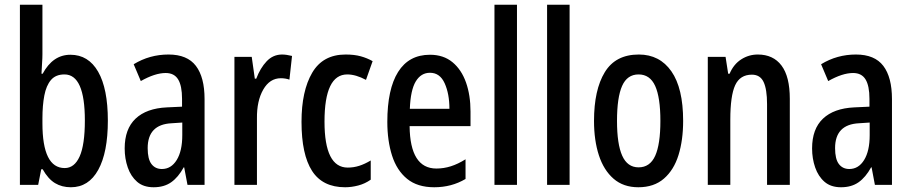

<svg xmlns="http://www.w3.org/2000/svg" viewBox="-20 -780 3845 810"><path d="M159 -551Q159 -535 157.5 -514Q156 -493 155 -469H160Q203 -549 277 -549Q353 -549 394 -477.5Q435 -406 435 -271Q435 -137 394.5 -63.5Q354 10 279 10Q241 10 212 -7.5Q183 -25 160 -66H154L141 0H64V-760H159ZM252 -466Q215 -466 195 -442.5Q175 -419 167 -377Q159 -335 159 -281V-260Q159 -71 253 -71Q294 -71 316 -120Q338 -169 338 -272Q338 -466 252 -466Z M691 -550Q770 -550 806.5 -502Q843 -454 843 -362V0H771L757 -74H755Q732 -32 702 -11Q672 10 628 10Q585 10 558.5 -13Q532 -36 519 -73.5Q506 -111 506 -154Q506 -236 552 -279.5Q598 -323 684 -327L748 -330V-363Q748 -418 731.5 -445Q715 -472 679 -472Q634 -472 574 -438L544 -509Q611 -550 691 -550ZM704 -260Q603 -255 603 -155Q603 -109 619 -88Q635 -67 663 -67Q702 -67 725.5 -105Q749 -143 749 -210V-263Z M1170 -550Q1179 -550 1189.5 -548.5Q1200 -547 1212 -544L1201 -444Q1193 -447 1183.5 -448.5Q1174 -450 1165 -450Q1118 -450 1090.5 -402Q1063 -354 1064 -280V0H969V-540H1042L1055 -448H1061Q1078 -493 1105 -521.5Q1132 -550 1170 -550Z M1436 10Q1341 10 1296.5 -59Q1252 -128 1252 -266Q1252 -396 1297 -473Q1342 -550 1438 -550Q1475 -550 1502 -542.5Q1529 -535 1552 -522L1524 -443Q1481 -466 1445 -466Q1349 -466 1349 -267Q1349 -73 1447 -73Q1472 -73 1495.5 -80.5Q1519 -88 1544 -103V-22Q1520 -5 1491.5 2.5Q1463 10 1436 10Z M1794 -549Q1851 -549 1889 -517.5Q1927 -486 1946 -432Q1965 -378 1965 -309V-248H1708Q1710 -69 1821 -69Q1852 -69 1882 -78.5Q1912 -88 1944 -108V-25Q1885 10 1812 10Q1741 10 1697.5 -25.5Q1654 -61 1634 -123.5Q1614 -186 1614 -266Q1614 -404 1659.5 -476.5Q1705 -549 1794 -549ZM1794 -473Q1756 -473 1734 -436.5Q1712 -400 1709 -321H1876Q1876 -384 1856 -428.5Q1836 -473 1794 -473Z M2161 0H2066V-760H2161Z M2383 0H2288V-760H2383Z M2862 -270Q2862 -189 2842.5 -126Q2823 -63 2781 -26.5Q2739 10 2673 10Q2610 10 2568.5 -26Q2527 -62 2506.5 -125Q2486 -188 2486 -270Q2486 -401 2531.5 -475.5Q2577 -550 2675 -550Q2763 -550 2812.5 -479Q2862 -408 2862 -270ZM2583 -270Q2583 -172 2605 -123Q2627 -74 2674 -74Q2722 -74 2744 -122.5Q2766 -171 2766 -270Q2766 -369 2744 -417.5Q2722 -466 2674 -466Q2626 -466 2604.5 -417.5Q2583 -369 2583 -270Z M3177 -550Q3242 -550 3277 -503.5Q3312 -457 3312 -363V0H3216V-341Q3216 -403 3201.5 -434Q3187 -465 3152 -465Q3102 -465 3081.5 -420.5Q3061 -376 3061 -275V0H2966V-540H3041L3052 -469H3058Q3075 -509 3107 -529.5Q3139 -550 3177 -550Z M3591 -550Q3670 -550 3706.5 -502Q3743 -454 3743 -362V0H3671L3657 -74H3655Q3632 -32 3602 -11Q3572 10 3528 10Q3485 10 3458.5 -13Q3432 -36 3419 -73.5Q3406 -111 3406 -154Q3406 -236 3452 -279.5Q3498 -323 3584 -327L3648 -330V-363Q3648 -418 3631.5 -445Q3615 -472 3579 -472Q3534 -472 3474 -438L3444 -509Q3511 -550 3591 -550ZM3604 -260Q3503 -255 3503 -155Q3503 -109 3519 -88Q3535 -67 3563 -67Q3602 -67 3625.5 -105Q3649 -143 3649 -210V-263Z"/></svg>

Font: Noto Sans Sinhala ExtraCondensed Medium
Style: Regular
Weight: 500
Width: 2
Designer: Jelle Bosma - Monotype Design Team
Foundry: Monotype Imaging Inc.
Version: Version 2.006; ttfautohint (v1.8.4.7-5d5b)